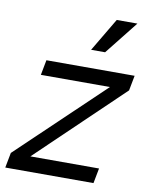

<svg xmlns="http://www.w3.org/2000/svg" viewBox="-86 -791 660 851"><g transform="rotate(10 244.0 -365.0)"><path d="M392 -432H81L94 -500H491L478 -432L98 -68H407L394 0H-3L10 -68ZM463 -730 344 -580H281L370 -730Z"/></g></svg>

Font: MedMera Sans
Style: Italic
Weight: 400
Italic angle: -11°
Designer: Kasper Nordkvist
Foundry: UNCUT.wtf
Version: Version 1.300